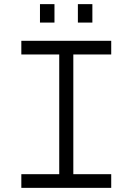

<svg xmlns="http://www.w3.org/2000/svg" viewBox="-20 -907 640 927"><path d="M83 0V-66H266V-644H83V-710H517V-644H334V-66H517V0ZM173 -798V-887H243V-798ZM356 -798V-887H426V-798Z"/></svg>

Font: Geist Mono Light
Style: Regular
Weight: 300
Monospace: yes
Designer: Basement.studio, Andrés Briganti, Mateo Zaragoza
Foundry: Basement.studio, Vercel, Andrés Briganti, Guido Ferreyra, Mateo Zaragoza
Version: Version 1.500; ttfautohint (v1.8.4.7-5d5b)